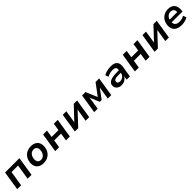

<svg xmlns="http://www.w3.org/2000/svg" viewBox="679 -2614 4728 4728"><g transform="rotate(-45 3042.5 -250.5)"><path d="M48 0 127 -501H626L547 0H411L474 -396H247L184 0Z M967 10Q884 10 828.5 -23Q773 -56 749 -116Q725 -176 736 -253Q744 -314 769 -361.5Q794 -409 833 -442.5Q872 -476 922 -493.5Q972 -511 1031 -511Q1114 -511 1169 -478Q1224 -445 1248 -386Q1272 -327 1262 -249Q1254 -188 1229 -140Q1204 -92 1165 -58.5Q1126 -25 1076 -7.5Q1026 10 967 10ZM975 -94Q1019 -94 1051 -114.5Q1083 -135 1104 -172Q1125 -209 1131 -257Q1141 -326 1112.5 -366.5Q1084 -407 1022 -407Q980 -407 947.5 -387Q915 -367 894 -330.5Q873 -294 867 -245Q858 -176 886 -135Q914 -94 975 -94Z M1372 0 1451 -501H1587L1557 -309H1795L1825 -501H1961L1882 0H1746L1779 -204H1541L1508 0Z M2057 0 2136 -501H2259L2207 -170L2519 -501H2635L2555 0H2431L2485 -333L2173 0Z M2730 0 2809 -501H2928L3055 -201L3278 -501H3403L3324 0H3203L3255 -329H3254L3072 -82H3008L2903 -329H2902L2851 0Z M3680 10Q3623 10 3582.5 -12Q3542 -34 3521.5 -71.5Q3501 -109 3507 -156Q3514 -206 3550.5 -238Q3587 -270 3656.5 -285Q3726 -300 3829 -300H3907L3896 -224H3829Q3768 -224 3727 -219.5Q3686 -215 3665 -200Q3644 -185 3640 -155Q3636 -121 3659 -102.5Q3682 -84 3723 -84Q3759 -84 3791.5 -100Q3824 -116 3847 -144.5Q3870 -173 3875 -209L3891 -314Q3900 -367 3872 -391Q3844 -415 3782 -415Q3740 -415 3693 -404Q3646 -393 3594 -365L3567 -452Q3605 -472 3645 -485Q3685 -498 3727.5 -504.5Q3770 -511 3814 -511Q3890 -511 3939.5 -487Q3989 -463 4010 -414.5Q4031 -366 4020 -290L3974 0H3861L3876 -102H3874Q3856 -68 3826.5 -42.5Q3797 -17 3760.5 -3.5Q3724 10 3680 10Z M4147 0 4226 -501H4362L4332 -309H4570L4600 -501H4736L4657 0H4521L4554 -204H4316L4283 0Z M4832 0 4911 -501H5034L4982 -170L5294 -501H5410L5330 0H5206L5260 -333L4948 0Z M5779 10Q5682 10 5621 -22.5Q5560 -55 5534 -114.5Q5508 -174 5519 -254Q5529 -330 5567 -387.5Q5605 -445 5667.5 -478Q5730 -511 5813 -511Q5889 -511 5940 -478.5Q5991 -446 6012.5 -386.5Q6034 -327 6024 -244L6021 -215H5620L5632 -297H5934L5916 -276Q5924 -322 5913.5 -354Q5903 -386 5876.5 -404Q5850 -422 5808 -422Q5767 -422 5733.5 -403Q5700 -384 5678.5 -351Q5657 -318 5650 -275L5646 -252Q5637 -199 5651 -162.5Q5665 -126 5701 -107Q5737 -88 5792 -88Q5833 -88 5876.5 -98.5Q5920 -109 5956 -132L5986 -46Q5942 -17 5886 -3.5Q5830 10 5779 10Z"/></g></svg>

Font: Nunito Sans 7pt
Style: Bold Italic
Weight: 700
Italic angle: -9°
Version: Version 3.101;gftools[0.9.27]